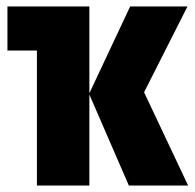

<svg xmlns="http://www.w3.org/2000/svg" viewBox="-20 -573 603 593"><path d="M94 0V-417H3V-553H256V-285L382 -553H559L425 -288L561 0H378L256 -281V0Z"/></svg>

Font: Noto Sans Mono SemiCondensed Black
Style: Regular
Weight: 900
Width: 4
Designer: Monotype Design Team
Foundry: Monotype Imaging Inc.
Version: Version 2.014; ttfautohint (v1.8.4.7-5d5b)